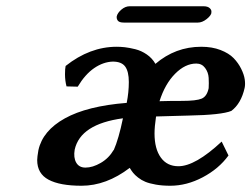

<svg xmlns="http://www.w3.org/2000/svg" viewBox="-20 -590 811 620"><path d="M344.2 -391.1Q313.5 -390.1 284.2 -370.1Q254.9 -350.1 231 -310.1L194.8 -311Q189.9 -329.6 189.9 -350.1Q189.9 -368.2 191.9 -377Q270 -439 356.9 -439Q369.6 -439 383.1 -437.5Q396.5 -436 416.5 -431.2Q436.5 -426.3 454.1 -414.1Q471.7 -401.9 481.9 -383.8Q546.4 -439 629.9 -439Q665 -439 692.1 -428.5Q719.2 -418 734.4 -402.3Q749.5 -386.7 758.8 -367.9Q768.1 -349.1 770.3 -333.5Q772.5 -317.9 770 -306.2Q758.8 -255.9 727.1 -231.9Q695.8 -218.8 587.9 -216.8Q580.1 -216.3 543.9 -215.6Q507.8 -214.8 483.9 -213.9Q479 -180.7 479 -159.2Q479 -109.4 499.3 -81.3Q519.5 -53.2 556.2 -53.2Q610.4 -53.2 695.8 -132.8L717.8 -87.9Q686.5 -44.9 634.8 -17.6Q583 9.8 529.8 9.8Q503.9 9.8 483.2 6.1Q462.4 2.4 449.5 -2.9Q436.5 -8.3 426 -16.6Q415.5 -24.9 410.2 -31.5Q404.8 -38.1 398.9 -47.9Q323.2 9.8 243.2 9.8Q173.3 9.8 136.7 -9.8Q100.1 -29.3 100.1 -73.2Q100.1 -82.5 104 -105Q117.7 -168 189.5 -207.8Q261.2 -247.6 389.2 -257.8Q396 -292.5 396 -325.2Q396 -358.9 384.3 -375Q372.6 -391.1 344.2 -391.1ZM347.2 -105Q363.3 -141.6 377 -208Q239.7 -189.5 221.2 -106.9Q216.8 -81.1 226.1 -64.9Q235.4 -48.8 255.9 -48.8Q279.3 -48.8 305.4 -64Q331.5 -79.1 347.2 -106ZM613.8 -384.8Q578.1 -384.8 545.4 -351.8Q512.7 -318.8 495.1 -263.2Q523.9 -264.2 567.9 -264.2Q613.8 -264.2 631.1 -271.5Q648.4 -278.8 653.8 -305.2Q654.8 -320.8 653.8 -338.6Q652.8 -356.4 642.3 -370.6Q631.8 -384.8 613.8 -384.8ZM619.1 -517.1H379.9Q365.7 -517.1 360.8 -522.9Q356 -528.8 356.9 -537.1Q359.4 -548.3 372.1 -559.1Q384.8 -569.8 398.9 -569.8H637.2Q651.4 -569.8 658 -563Q664.6 -556.2 662.1 -548.8L663.1 -549.8Q661.6 -539.6 647.2 -528.3Q632.8 -517.1 619.1 -517.1Z"/></svg>

Font: Linear Smooth
Style: Bold Italic
Weight: 700
Designer: Philipp H. Poll, Flanker
Foundry: Philipp H. Poll, reworked by Flanker
Version: Version 1.061 | FøM Fix